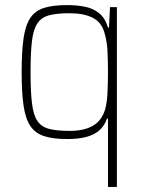

<svg xmlns="http://www.w3.org/2000/svg" viewBox="-20 -538 564 754"><path d="M404 196V-72H400Q390 -43 369.5 -25.5Q349 -8 318 0Q287 8 244 8Q188 8 153 -3.5Q118 -15 99 -43.5Q80 -72 72.5 -123.5Q65 -175 65 -255Q65 -336 72.5 -387.5Q80 -439 99 -467.5Q118 -496 153 -507Q188 -518 244 -518Q282 -518 314 -511.5Q346 -505 369.5 -486Q393 -467 404 -430H408L412 -510H439V196ZM253 -24Q311 -24 345.5 -44.5Q380 -65 393 -109Q400 -135 402 -171Q404 -207 404 -255Q404 -304 402 -340Q400 -376 390 -410Q379 -450 344.5 -468Q310 -486 253 -486Q203 -486 173 -478Q143 -470 127 -446.5Q111 -423 105.5 -377Q100 -331 100 -255Q100 -179 105.5 -133Q111 -87 126.5 -63.5Q142 -40 172.5 -32Q203 -24 253 -24Z"/></svg>

Font: Saira SemiCondensed Thin
Style: Regular
Weight: 250
Width: 4
Designer: Hector Gatti with collaboration of the Omnibus-Type team
Foundry: Omnibus-Type
Version: Version 1.101